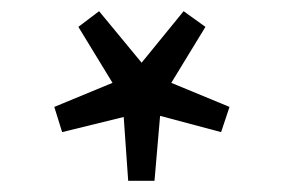

<svg xmlns="http://www.w3.org/2000/svg" viewBox="-20 -789 505 343"><path d="M347 -741 286 -641 390 -598 375 -553 266 -582 256 -466H209L201 -580L91 -553L77 -598L181 -641L120 -741L157 -769L233 -677L308 -769Z"/></svg>

Font: Nebula Sans Book
Style: Regular
Weight: 400
Designer: Paul D. Hunt for Adobe (as Source Sans)
Foundry: Nebula Entertainment & Broadcasting LLC
Version: Version 1.010